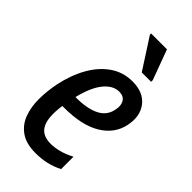

<svg xmlns="http://www.w3.org/2000/svg" viewBox="-243 -829 899 899"><g transform="rotate(45 206.5 -379.5)"><path d="M195 10Q133 10 96 -16Q59 -42 43 -85.5Q27 -129 27.5 -182Q28 -235 39 -289Q55 -365 88 -423.5Q121 -482 169.5 -515.5Q218 -549 279 -549Q352 -549 387 -503.5Q422 -458 407 -388Q392 -317 324.5 -276Q257 -235 139 -235H128Q116 -150 137 -110.5Q158 -71 214 -71Q239 -71 269 -78.5Q299 -86 333 -104V-22Q272 10 195 10ZM269 -471Q229 -471 195.5 -430.5Q162 -390 142 -308H147Q220 -308 263.5 -330Q307 -352 316 -399Q323 -430 311 -450.5Q299 -471 269 -471ZM280 -609 182 -761V-769H287L342 -620V-609Z"/></g></svg>

Font: Noto Sans Condensed Medium
Style: Italic
Weight: 500
Width: 3
Italic angle: -12°
Designer: Monotype Design Team
Foundry: Monotype Imaging Inc.
Version: Version 2.013; ttfautohint (v1.8.4.7-5d5b)